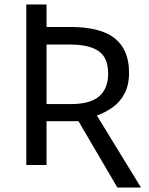

<svg xmlns="http://www.w3.org/2000/svg" viewBox="-20 -734 662 854"><path d="M502 100 329 -195H187V0H97V-714H187V-614H294Q427 -614 490.5 -563.5Q554 -513 554 -411Q554 -354 533 -316Q512 -278 479.5 -255.5Q447 -233 411 -220L607 100ZM294 -271Q381 -271 421 -305.5Q461 -340 461 -407Q461 -477 419 -506.5Q377 -536 289 -536H187V-271Z"/></svg>

Font: Noto Sans Living
Style: Regular
Weight: 400
Designer: Monotype Design Team
Foundry: Monotype Imaging Inc.
Version: Version 2.013; ttfautohint (v1.8.4.7-5d5b)